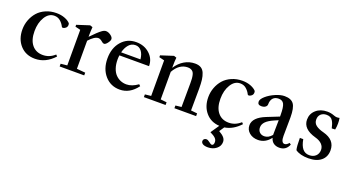

<svg xmlns="http://www.w3.org/2000/svg" viewBox="-48 -964 3136 1717"><g transform="rotate(20 1520.0 -106.0)"><path d="M225.1 11.2Q137.2 11.2 84.2 -47.4Q31.2 -106 31.2 -197.3Q31.2 -245.1 47.6 -288.6Q64 -332 93.5 -365.5Q123 -398.9 168.9 -418.9Q214.8 -439 269.5 -439Q314 -439 349.1 -425.3Q384.3 -411.6 401.9 -391.6Q405.3 -385.7 405.3 -375Q405.3 -357.4 392.1 -345.9Q378.9 -334.5 364.7 -334.5Q356.9 -334.5 354.5 -340.8Q341.3 -368.2 317.4 -389.2Q293.5 -410.2 259.3 -410.2Q206.1 -410.2 172.1 -355Q138.2 -299.8 138.2 -220.7Q138.2 -136.7 176 -90.6Q213.9 -44.4 279.8 -44.4Q342.3 -44.4 392.6 -89.8L405.8 -75.7Q326.7 11.2 225.1 11.2Z M457.5 0V-25.9L518.6 -32.2V-370.6L468.8 -382.8V-400.4L588.4 -439L613.3 -430.7Q609.9 -390.6 609.9 -353.5V-337.4Q670.4 -400.9 703.1 -424.3Q723.1 -439 740.2 -439Q762.2 -439 785.6 -422.1Q809.1 -405.3 809.1 -386.7Q809.1 -371.6 791.7 -348.9Q774.4 -326.2 760.3 -326.2Q750 -326.2 738.8 -336.4Q715.8 -356.9 697.8 -356.9Q660.6 -356.9 609.9 -300.3V-33.2L691.4 -25.9V0Z M1031.2 11.2Q944.8 11.2 889.6 -52Q834.5 -115.2 834.5 -214.4Q834.5 -313.5 888.7 -376.2Q942.9 -439 1028.3 -439Q1105 -439 1156.5 -392.1Q1208 -345.2 1208 -275.9H925.8Q922.9 -255.9 922.9 -236.8Q922.9 -189.9 935.1 -154.1Q947.3 -118.2 968.5 -96.4Q989.7 -74.7 1015.9 -64Q1042 -53.2 1072.3 -53.2Q1125 -53.2 1180.7 -93.8L1194.8 -80.1Q1127 11.2 1031.2 11.2ZM1031.7 -411.1Q993.2 -411.1 967.8 -381.8Q942.4 -352.5 931.2 -306.6H1115.2Q1109.9 -356.4 1087.6 -383.8Q1065.4 -411.1 1031.7 -411.1Z M1259.3 0V-25.9L1316.9 -32.2V-370.6L1267.1 -382.8V-400.4L1386.7 -439L1411.6 -430.7Q1407.7 -394 1407.7 -353.5V-332.5Q1440.4 -383.8 1487.1 -411.4Q1533.7 -439 1588.9 -439Q1622.6 -439 1644.5 -425.8Q1666.5 -412.6 1678 -384.8Q1689.5 -356.9 1693.6 -323.2Q1697.8 -289.6 1697.8 -238.8Q1697.8 -100.1 1696.3 -32.2L1756.3 -25.9V0H1549.8V-25.9L1606 -32.2Q1607.4 -142.6 1607.4 -257.3Q1607.4 -283.7 1606.2 -301Q1605 -318.4 1601.1 -335.7Q1597.2 -353 1589.8 -362.5Q1582.5 -372.1 1569.8 -378.2Q1557.1 -384.3 1539.1 -384.3Q1458 -384.3 1407.7 -294.4V-32.2L1465.8 -25.9V0Z M1950.2 226.6Q1918 226.6 1901.4 216.6Q1884.8 206.5 1884.8 189.5Q1884.8 177.2 1893.6 169.9Q1902.3 162.6 1914.6 162.6Q1928.2 162.6 1946.8 177.7Q1965.8 192.9 1973.1 192.9Q1993.7 192.9 1993.7 161.6Q1993.7 140.6 1977.8 124.5Q1961.9 108.4 1925.8 91.3L1980.5 10.7Q1898.4 5.9 1849.4 -52Q1800.3 -109.9 1800.3 -197.3Q1800.3 -245.1 1816.7 -288.6Q1833 -332 1862.5 -365.5Q1892.1 -398.9 1938 -418.9Q1983.9 -439 2038.6 -439Q2083 -439 2118.2 -425.3Q2153.3 -411.6 2170.9 -391.6Q2174.3 -385.7 2174.3 -375Q2174.3 -357.4 2161.1 -345.9Q2147.9 -334.5 2133.8 -334.5Q2126 -334.5 2123.5 -340.8Q2110.4 -368.2 2086.4 -389.2Q2062.5 -410.2 2028.3 -410.2Q1975.1 -410.2 1941.2 -355Q1907.2 -299.8 1907.2 -220.7Q1907.2 -136.7 1945.1 -90.6Q1982.9 -44.4 2048.8 -44.4Q2111.3 -44.4 2161.6 -89.8L2174.8 -75.7Q2108.4 -3.4 2027.3 8.8L1996.1 55.2Q2031.2 75.2 2046.6 93.8Q2062 112.3 2062 135.3Q2062 174.8 2029.1 200.7Q1996.1 226.6 1950.2 226.6Z M2347.7 11.2Q2297.4 11.2 2264.6 -16.6Q2231.9 -44.4 2231.9 -86.9Q2231.9 -160.6 2347.7 -207L2462.9 -252.9V-269Q2462.9 -342.8 2448.7 -371.1Q2434.6 -399.4 2397.9 -399.4Q2363.3 -399.4 2344.5 -378.7Q2325.7 -357.9 2325.7 -320.3Q2325.7 -303.7 2311 -293.2Q2296.4 -282.7 2272.5 -282.7Q2237.3 -282.7 2237.3 -314Q2237.3 -337.4 2271.2 -367.2Q2305.2 -397 2353.5 -418Q2401.9 -439 2440.4 -439Q2502.9 -439 2528.1 -403.3Q2553.2 -367.7 2553.2 -277.8Q2553.2 -244.1 2552.2 -182.6Q2551.3 -121.1 2551.3 -101.6Q2550.8 -70.3 2559.1 -53.2Q2567.4 -36.1 2583.5 -36.1Q2604 -36.1 2624 -61L2639.2 -50.3Q2614.7 11.2 2550.8 11.2Q2518.1 11.2 2495.8 -4.6Q2473.6 -20.5 2465.3 -51.8Q2418 11.2 2347.7 11.2ZM2327.1 -101.1Q2327.1 -73.2 2344.2 -56.2Q2361.3 -39.1 2389.2 -39.1Q2428.7 -39.1 2460.9 -77.6V-90.8Q2460.9 -111.8 2461.9 -154.3Q2462.9 -196.8 2462.9 -218.3L2424.8 -201.7Q2374.5 -179.7 2350.8 -155.5Q2327.1 -131.3 2327.1 -101.1Z M2826.7 11.2Q2747.6 11.2 2703.6 -20.5Q2694.8 -52.2 2694.8 -134.3H2727.1Q2737.3 -75.7 2761.2 -46.6Q2785.2 -17.6 2825.2 -17.6Q2863.3 -17.6 2886.5 -39.6Q2909.7 -61.5 2909.7 -97.7Q2909.7 -128.9 2887.2 -151.9Q2864.7 -174.8 2822.8 -186Q2698.7 -220.7 2698.7 -310.5Q2698.7 -366.2 2740 -402.8Q2781.2 -439.5 2846.2 -439.5Q2881.3 -439.5 2913.6 -426.8Q2939.9 -416 2967.3 -423.8Q2971.7 -398.9 2971.7 -371.6Q2971.7 -341.3 2965.8 -313L2933.6 -311.5Q2928.2 -335 2923.3 -349.6Q2918.5 -364.3 2909.2 -379.9Q2899.9 -395.5 2885.3 -402.8Q2870.6 -410.2 2849.6 -410.2Q2817.4 -410.2 2796.6 -391.4Q2775.9 -372.6 2775.9 -339.4Q2775.9 -305.2 2802 -285.2Q2828.1 -265.1 2876 -252.9Q2990.7 -222.7 2990.7 -123Q2990.7 -60.5 2947.5 -24.7Q2904.3 11.2 2826.7 11.2Z"/></g></svg>

Font: Elstob 14pt Medium
Style: Regular
Weight: 500
Designer: Peter S. Baker
Version: Version 1.015